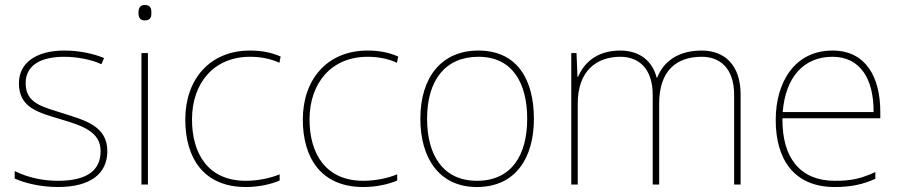

<svg xmlns="http://www.w3.org/2000/svg" viewBox="-20 -741 3616 771"><path d="M411 -134C411 -235 321 -258 233 -286C152 -312 83 -325 83 -407C83 -478 142 -513 238 -513C291 -513 350 -501 387 -483L398 -508C356 -525 301 -538 238 -538C126 -538 56 -489 56 -407C56 -309 131 -290 224 -262C312 -236 384 -212 384 -134C384 -60 334 -15 213 -15C151 -15 92 -28 39 -54V-24C77 -7 140 10 213 10C345 10 411 -45 411 -134Z M561 -721C541 -721 536 -706 536 -690C536 -673 541 -659 561 -659C585 -659 588 -673 588 -690C588 -706 585 -721 561 -721ZM574 -528H548V0H574Z M967 10C1022 10 1070 -2 1103 -16V-41C1064 -25 1015 -15 967 -15C815 -15 751 -125 751 -261C751 -409 840 -513 984 -513C1022 -513 1062 -507 1102 -489L1107 -514C1070 -530 1032 -538 984 -538C822 -538 724 -422 724 -261C724 -106 798 10 967 10Z M1439 10C1494 10 1542 -2 1575 -16V-41C1536 -25 1487 -15 1439 -15C1287 -15 1223 -125 1223 -261C1223 -409 1312 -513 1456 -513C1494 -513 1534 -507 1574 -489L1579 -514C1542 -530 1504 -538 1456 -538C1294 -538 1196 -422 1196 -261C1196 -106 1270 10 1439 10Z M2124 -264C2124 -417 2060 -538 1901 -538C1754 -538 1668 -432 1668 -264C1668 -107 1743 10 1895 10C2052 10 2124 -109 2124 -264ZM1695 -264C1695 -420 1769 -513 1901 -513C2042 -513 2097 -402 2097 -264C2097 -119 2035 -15 1895 -15C1760 -15 1695 -117 1695 -264Z M2798 -538C2703 -538 2644 -494 2619 -429H2617C2599 -500 2544 -538 2471 -538C2369 -538 2322 -481 2301 -432H2299L2295 -528H2274V0H2300V-325C2300 -459 2378 -513 2471 -513C2544 -513 2601 -467 2601 -360V0H2627V-325C2627 -459 2698 -513 2798 -513C2871 -513 2928 -467 2928 -360V0H2954V-361C2954 -482 2888 -538 2798 -538Z M3323 -538C3169 -538 3095 -408 3095 -259C3095 -104 3166 10 3332 10C3396 10 3444 0 3495 -23V-50C3433 -22 3396 -15 3332 -15C3195 -15 3120 -105 3122 -266H3515V-291C3515 -430 3458 -538 3323 -538ZM3323 -513C3435 -513 3489 -423 3488 -291H3123C3135 -436 3211 -513 3323 -513Z"/></svg>

Font: Noto Sans Thai Looped Thin
Style: Regular
Weight: 100
Designer: Sasikarn Vongin, Ben Mitchell
Foundry: The Fontpad Ltd
Version: Version 1.001